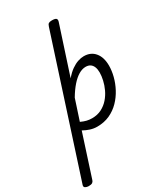

<svg xmlns="http://www.w3.org/2000/svg" viewBox="-373 -1009 1308 1517"><g transform="rotate(-30 281.0 -250.0)"><path d="M-34 390Q-50 390 -63.5 382.5Q-77 375 -71 357L323 -858Q329 -878 338.5 -884Q348 -890 368 -890Q399 -890 407.5 -880.5Q416 -871 409 -851L268 -419Q300 -457 331 -478.5Q362 -500 390.5 -509.5Q419 -519 444 -519Q508 -519 544.5 -475Q581 -431 581 -355Q581 -309 568 -258Q555 -207 529 -158Q503 -109 464.5 -69.5Q426 -30 375 -6.5Q324 17 260 17Q228 17 197 7Q166 -3 138 -19L14 364Q10 377 -0.5 383.5Q-11 390 -34 390ZM159 -85Q187 -72 210 -66.5Q233 -61 258 -61Q307 -61 345 -80.5Q383 -100 410.5 -131.5Q438 -163 455.5 -200.5Q473 -238 481.5 -276Q490 -314 490 -345Q490 -375 481.5 -396Q473 -417 456.5 -428Q440 -439 415 -439Q384 -439 351 -419.5Q318 -400 285 -362.5Q252 -325 220 -271Z"/></g></svg>

Font: Playwrite DK Uloopet
Style: Regular
Weight: 400
Designer: Veronika Burian, José Scaglione
Foundry: TypeTogether
Version: Version 1.002